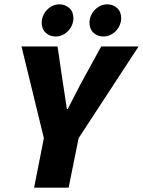

<svg xmlns="http://www.w3.org/2000/svg" viewBox="-20 -864 658 884"><path d="M137 0 182 -228 79 -650H245L266 -506Q272 -468 277 -434.5Q282 -401 288 -362H292Q312 -401 329.5 -435.5Q347 -470 368 -508L446 -650H618L342 -228L296 0ZM236 -696Q209 -696 190.5 -713Q172 -730 172 -760Q172 -775 178 -790Q184 -805 195 -817Q206 -829 221 -836.5Q236 -844 254 -844Q280 -844 299 -827Q318 -810 318 -780Q318 -765 312 -750Q306 -735 295 -723Q284 -711 269 -703.5Q254 -696 236 -696ZM456 -696Q429 -696 410.5 -713Q392 -730 392 -760Q392 -775 398 -790Q404 -805 415 -817Q426 -829 441 -836.5Q456 -844 474 -844Q500 -844 519 -827Q538 -810 538 -780Q538 -765 532 -750Q526 -735 515 -723Q504 -711 489 -703.5Q474 -696 456 -696Z"/></svg>

Font: mr_Source Sans Pro
Style: Italic
Weight: 900
Italic angle: -11°
Designer: Paul D. Hunt
Foundry: Adobe Systems Incorporated
Version: Version 1.076;July 10, 2024;FontCreator 11.5.0.2430 64-bit